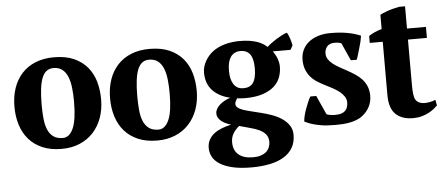

<svg xmlns="http://www.w3.org/2000/svg" viewBox="-51 -690 2324 1000"><g transform="rotate(-5 1111.0 -190.0)"><path d="M23.4 -228.5Q23.4 -282.7 38.6 -326.7Q53.7 -370.6 82.8 -402.1Q111.8 -433.6 154.1 -450.7Q196.3 -467.8 250 -467.8Q312 -467.8 355 -448.5Q397.9 -429.2 425 -396.5Q452.1 -363.8 464.4 -320.3Q476.6 -276.9 476.6 -228.5Q476.6 -176.3 460.9 -132.3Q445.3 -88.4 416 -56.4Q386.7 -24.4 344.7 -6.6Q302.7 11.2 250 11.2Q191.9 11.2 149.2 -7.3Q106.4 -25.9 78.6 -58.1Q50.8 -90.3 37.1 -134Q23.4 -177.7 23.4 -228.5ZM165.5 -228.5Q165.5 -190.4 168.5 -157Q171.4 -123.5 181.4 -98.6Q191.4 -73.7 210.4 -59.3Q229.5 -44.9 261.2 -44.9Q295.4 -44.9 315.2 -88.9Q335 -132.8 335 -228.5Q335 -266.6 331.3 -300Q327.6 -333.5 317.6 -358.4Q307.6 -383.3 289.6 -397.7Q271.5 -412.1 242.7 -412.1Q201.7 -412.1 183.6 -367.9Q165.5 -323.7 165.5 -228.5Z M523.4 -228.5Q523.4 -282.7 538.6 -326.7Q553.7 -370.6 582.8 -402.1Q611.8 -433.6 654.1 -450.7Q696.3 -467.8 750 -467.8Q812 -467.8 855 -448.5Q897.9 -429.2 925 -396.5Q952.1 -363.8 964.4 -320.3Q976.6 -276.9 976.6 -228.5Q976.6 -176.3 960.9 -132.3Q945.3 -88.4 916 -56.4Q886.7 -24.4 844.7 -6.6Q802.7 11.2 750 11.2Q691.9 11.2 649.2 -7.3Q606.4 -25.9 578.6 -58.1Q550.8 -90.3 537.1 -134Q523.4 -177.7 523.4 -228.5ZM665.5 -228.5Q665.5 -190.4 668.5 -157Q671.4 -123.5 681.4 -98.6Q691.4 -73.7 710.4 -59.3Q729.5 -44.9 761.2 -44.9Q795.4 -44.9 815.2 -88.9Q835 -132.8 835 -228.5Q835 -266.6 831.3 -300Q827.6 -333.5 817.6 -358.4Q807.6 -383.3 789.6 -397.7Q771.5 -412.1 742.7 -412.1Q701.7 -412.1 683.6 -367.9Q665.5 -323.7 665.5 -228.5Z M1220.2 -467.8Q1249.5 -467.8 1272.2 -464.4Q1294.9 -460.9 1312 -455.1Q1329.1 -449.2 1341.8 -441.4Q1354.5 -433.6 1364.3 -424.3Q1373.5 -433.1 1386.7 -442.9Q1399.9 -452.6 1414.3 -461.7Q1428.7 -470.7 1443.4 -478.3Q1458 -485.8 1470.2 -489.7Q1474.1 -484.4 1478 -475.6Q1481.9 -466.8 1485.1 -456.8Q1488.3 -446.8 1490.7 -437.3Q1493.2 -427.7 1494.1 -421.4L1481.9 -398.9H1389.2Q1393.6 -392.6 1398.9 -383.8Q1404.3 -375 1408.7 -364.3Q1413.1 -353.5 1416 -341.6Q1418.9 -329.6 1418.9 -316.9Q1418.9 -286.6 1408.4 -259.8Q1397.9 -232.9 1375 -212.9Q1352.1 -192.9 1314.9 -180.9Q1277.8 -168.9 1225.1 -168.9Q1210.4 -168.9 1199.7 -169.9Q1189 -170.9 1182.6 -171.9Q1179.7 -167 1175.3 -158.9Q1170.9 -150.9 1170.9 -143.6Q1170.9 -131.8 1180.2 -124Q1189.5 -116.2 1206.5 -110.1Q1223.6 -104 1247.3 -98.4Q1271 -92.8 1299.3 -85.4Q1327.6 -78.6 1356.2 -68.4Q1384.8 -58.1 1407.5 -43Q1430.2 -27.8 1444.6 -6.6Q1459 14.6 1459 43Q1459 83 1441.9 111.6Q1424.8 140.1 1394 158.2Q1363.3 176.3 1320.8 184.8Q1278.3 193.4 1227.1 193.4Q1166.5 193.4 1125.5 183.3Q1084.5 173.3 1059.3 156.5Q1034.2 139.6 1023.4 118.2Q1012.7 96.7 1012.7 73.7Q1012.7 48.8 1022.9 30.3Q1033.2 11.7 1050.5 -1.5Q1067.9 -14.6 1090.8 -23.4Q1113.8 -32.2 1139.6 -38.1Q1126.5 -41.5 1113.5 -47.4Q1100.6 -53.2 1090.6 -61Q1080.6 -68.8 1074.2 -79.3Q1067.9 -89.8 1067.9 -103Q1067.9 -114.7 1074.5 -126.2Q1081.1 -137.7 1092 -147.5Q1103 -157.2 1117.4 -165Q1131.8 -172.9 1147.5 -177.7Q1089.4 -190.9 1055.9 -226.6Q1022.5 -262.2 1022.5 -319.8Q1022.5 -336.9 1027.3 -352.5Q1032.2 -368.2 1040.3 -381.8Q1048.3 -395.5 1058.6 -407Q1068.8 -418.5 1079.6 -426.8Q1092.8 -437 1109.4 -444.8Q1126 -452.6 1144.3 -457.8Q1162.6 -462.9 1181.9 -465.3Q1201.2 -467.8 1220.2 -467.8ZM1330.1 69.8Q1330.1 44.9 1317.9 30Q1305.7 15.1 1285.2 5.1Q1264.6 -4.9 1237.5 -11.7Q1210.4 -18.6 1180.7 -27.3Q1161.1 -11.7 1148.9 8.3Q1136.7 28.3 1136.7 54.7Q1136.7 96.2 1163.1 118.9Q1189.5 141.6 1239.3 141.6Q1262.7 141.6 1279.3 136Q1295.9 130.4 1305.2 123Q1317.9 112.8 1324 98.4Q1330.1 84 1330.1 69.8ZM1152.8 -317.9Q1152.8 -293.9 1157 -277.1Q1161.1 -260.3 1169.4 -247.6Q1177.2 -235.4 1189.5 -228.3Q1201.7 -221.2 1221.2 -221.2Q1238.8 -221.2 1250.7 -226.8Q1262.7 -232.4 1270 -242.2Q1288.1 -267.1 1288.1 -317.9Q1288.1 -378.4 1264.6 -400.4Q1256.8 -407.2 1247.1 -411.4Q1237.3 -415.5 1220.2 -415.5Q1204.1 -415.5 1190.9 -408.7Q1177.7 -401.9 1169.4 -389.6Q1161.1 -377.4 1157 -360.1Q1152.8 -342.8 1152.8 -317.9Z M1752 -99.6Q1752 -117.2 1742.9 -131.1Q1733.9 -145 1718.8 -157.2Q1703.6 -169.4 1683.6 -180.2Q1663.6 -190.9 1642.1 -201.7Q1620.6 -212.4 1601.8 -224.9Q1583 -237.3 1569.3 -253.9Q1555.7 -270.5 1547.6 -292Q1539.6 -313.5 1539.6 -342.3Q1539.6 -369.6 1550.5 -392.8Q1561.5 -416 1581.8 -432.6Q1602.1 -449.2 1631.1 -458.5Q1660.2 -467.8 1696.3 -467.8Q1745.1 -467.8 1783.4 -460.9Q1821.8 -454.1 1854 -440.4Q1850.1 -411.1 1839.4 -377.4Q1834 -360.8 1830.1 -345.9Q1826.2 -331.1 1820.8 -317.4H1790L1748.5 -410.2Q1743.2 -411.6 1739.5 -412.6Q1735.8 -413.6 1732.2 -414.3Q1728.5 -415 1723.9 -415.3Q1719.2 -415.5 1711.9 -415.5Q1698.2 -415.5 1688.7 -411.1Q1679.2 -406.7 1673.1 -399.4Q1667 -392.1 1664.3 -382.8Q1661.6 -373.5 1661.6 -363.8Q1661.6 -346.7 1670.7 -333.3Q1679.7 -319.8 1694.3 -308.3Q1709 -296.9 1727.8 -286.4Q1746.6 -275.9 1766.6 -265.1Q1787.1 -253.9 1806.4 -241.2Q1825.7 -228.5 1840.8 -212.4Q1856 -196.3 1865.2 -174.8Q1874.5 -153.3 1874.5 -124.5Q1874.5 -92.8 1860.4 -66.2Q1846.2 -39.6 1821.3 -21Q1807.6 -10.7 1790.5 -4.4Q1773.4 2 1755.4 5.4Q1737.3 8.8 1719 10Q1700.7 11.2 1684.6 11.2Q1662.6 11.2 1640.1 10Q1617.7 8.8 1594.2 3.9Q1571.3 -0.5 1554.4 -6.3Q1537.6 -12.2 1520.5 -20.5Q1521.5 -37.1 1525.9 -53.7Q1530.3 -70.3 1536.6 -87.4Q1543 -104.5 1549.3 -119.6Q1555.7 -134.8 1563.5 -147.9H1594.2L1639.2 -48.3Q1648.9 -44.4 1660.4 -42.7Q1671.9 -41 1682.6 -41Q1693.8 -41 1707 -43Q1720.2 -44.9 1731 -52.7Q1742.2 -60.5 1747.1 -73.2Q1752 -85.9 1752 -99.6Z M1896 -435.1Q1926.3 -455.6 1963.9 -465.3V-539.6Q1971.7 -545.4 2000.5 -555.7Q2014.6 -561 2030.8 -565.2Q2046.9 -569.3 2064.9 -572.8H2095.7V-456.5H2194.8V-398.9H2095.7V-162.6Q2095.7 -134.3 2097.9 -114.7Q2100.1 -95.2 2106.9 -84Q2113.8 -72.8 2126.2 -67.4Q2138.7 -62 2152.3 -62Q2164.6 -62 2180.7 -64.7Q2196.8 -67.4 2210.4 -74.2L2216.3 -43.9Q2209 -36.6 2197.3 -27.1Q2185.5 -17.6 2169.4 -9Q2153.3 -0.5 2132.8 5.4Q2112.3 11.2 2086.9 11.2Q2028.8 11.2 1996.3 -20Q1963.9 -51.3 1963.9 -120.1V-398.9H1896Z"/></g></svg>

Font: PT Astra Serif
Style: Bold
Weight: 700
Designer: A.Korolkova, I. Chaeva
Foundry: ParaType Ltd
Version: Version 1.002